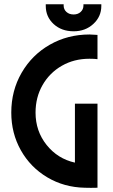

<svg xmlns="http://www.w3.org/2000/svg" viewBox="-20 -882 530 902"><path d="M378 0Q281 -2 202 -49Q123 -96 78 -176Q33 -256 33 -353Q33 -456 81.5 -540Q130 -624 214 -672Q298 -720 401 -720Q412 -720 438 -718V-604Q425 -606 400 -606Q328 -606 270.5 -573Q213 -540 180 -482.5Q147 -425 147 -353Q147 -266 199 -201Q251 -136 332 -118V-395H438V0Q406 1 378 0ZM195 -854V-862H279V-856Q279 -838 292 -826Q305 -814 326 -814Q346 -814 359 -826Q372 -838 372 -856V-862H456V-854Q456 -804 418.5 -769.5Q381 -735 326 -735Q269 -735 232 -769Q195 -803 195 -854Z"/></svg>

Font: Lineal Medium
Style: Regular
Weight: 600
Designer: Created by Frank Adebiaye with contributions from Anton Moglia & Ariel Martín Pérez
Created by Frank ADEBIAYE with FontF
Foundry: Velvetyne Type Foundry
Version: Version 2.000